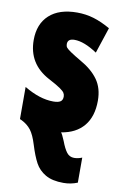

<svg xmlns="http://www.w3.org/2000/svg" viewBox="-90 -615 577 906"><g transform="rotate(10 198.5 -161.5)"><path d="M111 87Q97 41 80 19Q63 -3 35 -17L26 -21V-175Q101 -130 166 -130Q189 -130 200 -137Q211 -144 211 -161Q211 -171 206 -179Q201 -187 183.5 -199Q166 -211 128 -231Q25 -286 25 -400Q25 -477 72 -520Q119 -563 205 -563Q247 -563 285 -551.5Q323 -540 365 -516L324 -392Q261 -434 215 -434Q182 -434 182 -408Q182 -398 187 -391.5Q192 -385 210.5 -372.5Q229 -360 260 -342Q315 -311 344 -270.5Q373 -230 373 -170Q373 -94 335.5 -49Q298 -4 228 7Q234 14 247 45Q260 80 273.5 97.5Q287 115 309 115Q328 115 347 107V227Q315 240 280 240Q226 240 193.5 221Q161 202 144 170.5Q127 139 111 87Z"/></g></svg>

Font: Noto Sans UI CondBlack
Style: Regular
Weight: 900
Width: 3
Designer: Monotype Design Team
Foundry: Monotype Imaging Inc.
Version: Version 1.001